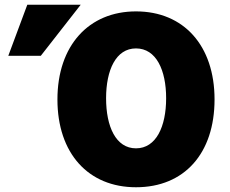

<svg xmlns="http://www.w3.org/2000/svg" viewBox="-20 -764 969 809"><path d="M884 -345C884 -118 757 25 553 25C352 25 222 -118 222 -345C222 -572 354 -716 553 -716C754 -716 884 -572 884 -345ZM680 -350C680 -469 638 -560 553 -560C468 -560 427 -468 427 -350C427 -231 468 -139 553 -139C638 -139 680 -231 680 -350ZM152 -529H15L95 -744H320Z"/></svg>

Font: Repo Black
Style: Regular
Weight: 900
Designer: Stefan Peev
Foundry: Context Ltd
Version: Version 1.502